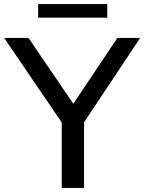

<svg xmlns="http://www.w3.org/2000/svg" viewBox="-38 -927 711 947"><path d="M266.5 0V-368L289.5 -289L-17.5 -740H102.5L341.5 -389H306L541 -740H653.5L353.5 -289L376.5 -366.5V0ZM150 -840V-907H491V-840Z"/></svg>

Font: Encode Sans SC SemiExpanded Medium
Style: Regular
Weight: 500
Width: 6
Designer: Multiple Designers
Foundry: Impallari Type
Version: Version 3.002